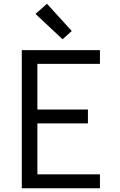

<svg xmlns="http://www.w3.org/2000/svg" viewBox="-20 -1002 640 1022"><path d="M96 0V-735H512V-662H179V-419H448V-345H179V-74H512V0ZM313 -793 169 -928 230 -982 362 -837Z"/></svg>

Font: Iosevka Fixed Extended
Style: Regular
Weight: 400
Width: 7
Monospace: yes
Designer: Belleve Invis
Foundry: Belleve Invis
Version: Version 24.1.1; ttfautohint (v1.8.4)